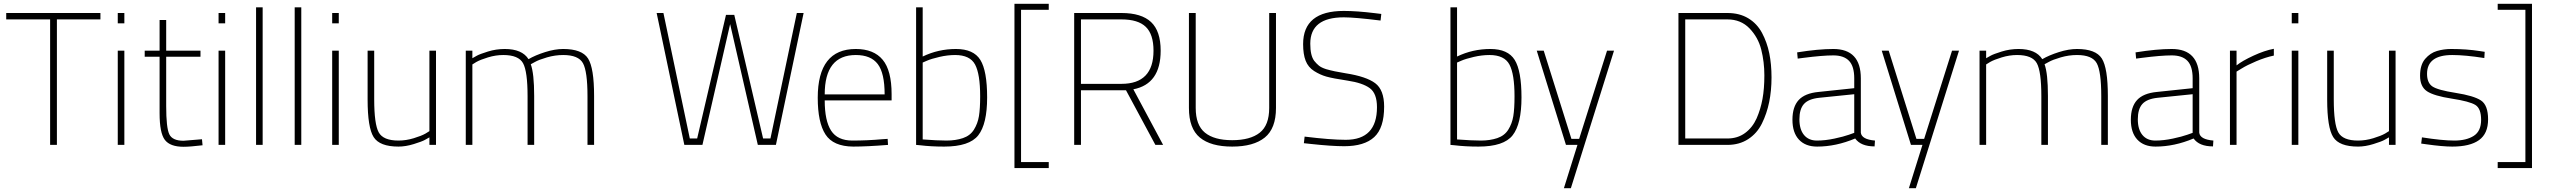

<svg xmlns="http://www.w3.org/2000/svg" viewBox="-20 -769 13544 1019"><path d="M13 -666V-700H513V-666H282V0H246V-666Z M605 0V-500H640V0ZM605 -645V-700H640V-645Z M1044 -468H862V-206Q862 -91 878.5 -56.5Q895 -22 954 -22L1052 -30L1055 2Q989 10 954 10Q883 10 855 -26.5Q827 -63 827 -168V-468H748V-500H827V-663H862V-500H1044Z M1140 0V-500H1175V0ZM1140 -645V-700H1175V-645Z M1339 0V-730H1374V0Z M1544 0V-730H1579V0Z M1743 0V-500H1778V0ZM1743 -645V-700H1778V-645Z M2259 -500H2294V0H2259V-40Q2250 -35 2235 -26.5Q2220 -18 2176.5 -4.5Q2133 9 2095 9Q1995 9 1963 -41.5Q1931 -92 1931 -240V-500H1966V-242Q1966 -110 1990 -66.5Q2014 -23 2095 -23Q2135 -23 2176 -35.5Q2217 -48 2238 -60L2259 -73Z M2487 0H2452V-500H2487V-460Q2496 -465 2511 -473.5Q2526 -482 2569.5 -495.5Q2613 -509 2659 -509Q2751 -509 2785 -455Q2821 -476 2873 -492.5Q2925 -509 2969 -509Q3069 -509 3101 -458.5Q3133 -408 3133 -260V0H3098V-258Q3098 -390 3074 -433.5Q3050 -477 2969 -477Q2926 -477 2883 -464.5Q2840 -452 2819 -440L2797 -428Q2815 -379 2815 -260V0H2780V-258Q2780 -390 2756 -433.5Q2732 -477 2651 -477Q2611 -477 2570 -464.5Q2529 -452 2508 -440L2487 -427Z M3465 -700H3501L3641 -34H3680L3833 -690H3877L4030 -34H4069L4209 -700H4245L4098 0H4002L3855 -641L3708 0H3612Z M4661 -30 4691 -32 4693 0Q4581 9 4508 9Q4402 8 4361 -55.5Q4320 -119 4320 -250Q4320 -509 4522 -509Q4617 -509 4664.5 -452Q4712 -395 4712 -269V-236H4357Q4357 -128 4391 -75.5Q4425 -23 4504 -23Q4583 -23 4661 -30ZM4357 -268H4675Q4675 -381 4638.5 -429Q4602 -477 4522 -477Q4357 -477 4357 -268Z M4877 -469Q4960 -509 5053.5 -509Q5147 -509 5183 -451Q5219 -393 5219 -252Q5219 -111 5172 -51Q5125 9 4991 9Q4921 9 4864 2L4842 0V-730H4877ZM4877 -29Q4955 -23 5003.5 -23Q5052 -23 5090.5 -36Q5129 -49 5149 -81Q5169 -113 5175.5 -152.5Q5182 -192 5182 -258Q5182 -376 5155 -426.5Q5128 -477 5049 -477Q5009 -477 4966 -467Q4923 -457 4900 -447L4877 -437Z M5546 -749V-717H5399V91H5546V123H5364V-749Z M5717 -290V0H5681V-700H5932Q6038 -700 6089 -652Q6140 -604 6140 -500Q6140 -323 5995 -295L6153 0H6112L5956 -290ZM6102 -500Q6102 -587 6061 -626.5Q6020 -666 5932 -666H5717V-324H5932Q6102 -324 6102 -500Z M6326 -196Q6326 -105 6375 -65Q6424 -25 6519.5 -25Q6615 -25 6665.5 -64.5Q6716 -104 6716 -196V-700H6752V-196Q6752 -87 6692.5 -39Q6633 9 6519.5 9Q6406 9 6348 -39Q6290 -87 6290 -196V-700H6326Z M7112 -677Q6934 -677 6934 -537Q6934 -474 6955 -446Q6967 -431 6980 -420.5Q6993 -410 7018 -402Q7059 -390 7122 -380Q7231 -363 7278.5 -327.5Q7326 -292 7326 -203Q7326 -90 7273.5 -41.5Q7221 7 7114 7Q7048 7 6937 -5L6900 -9L6904 -44Q7042 -27 7122 -27Q7288 -27 7288 -200Q7288 -273 7250 -301Q7212 -329 7132.5 -341Q7053 -353 7019.5 -362.5Q6986 -372 6954.5 -392Q6923 -412 6909.5 -446.5Q6896 -481 6896 -535Q6896 -711 7112 -711Q7181 -711 7278 -699L7311 -695L7307 -660Q7170 -677 7112 -677Z M7713 -469Q7796 -509 7889.5 -509Q7983 -509 8019 -451Q8055 -393 8055 -252Q8055 -111 8008 -51Q7961 9 7827 9Q7757 9 7700 2L7678 0V-730H7713ZM7713 -29Q7791 -23 7839.5 -23Q7888 -23 7926.5 -36Q7965 -49 7985 -81Q8005 -113 8011.5 -152.5Q8018 -192 8018 -258Q8018 -376 7991 -426.5Q7964 -477 7885 -477Q7845 -477 7802 -467Q7759 -457 7736 -447L7713 -437Z M8136 -500H8173L8320 -32H8361L8509 -500H8546L8317 230H8280L8352 0H8291Z M9148 0H8888V-700H9148Q9212 -700 9258.5 -672Q9305 -644 9331.5 -594.5Q9358 -545 9370 -486.5Q9382 -428 9382 -358Q9382 -288 9369.5 -227Q9357 -166 9331 -113.5Q9305 -61 9258 -30.5Q9211 0 9148 0ZM9303 -141Q9324 -189 9334 -243.5Q9344 -298 9344 -369Q9344 -440 9327.5 -505.5Q9311 -571 9265 -618.5Q9219 -666 9148 -666H8924V-34H9148Q9202 -34 9241.5 -63Q9281 -92 9303 -141Z M9856 -353V-65Q9860 -29 9931 -23L9929 8Q9856 8 9826 -34Q9724 9 9624 9Q9562 9 9527.5 -28Q9493 -65 9493 -133.5Q9493 -202 9526 -238Q9559 -274 9631 -281L9821 -301V-353Q9821 -417 9793.5 -446Q9766 -475 9710 -475Q9653 -475 9552 -462L9521 -458L9518 -491Q9630 -509 9710 -509Q9856 -509 9856 -353ZM9635 -250Q9578 -244 9554 -217Q9530 -190 9530 -136Q9530 -82 9554.5 -52.5Q9579 -23 9623 -23Q9667 -23 9716 -33.5Q9765 -44 9793 -54L9821 -64V-269Z M9967 -500H10004L10151 -32H10192L10340 -500H10377L10148 230H10111L10183 0H10122Z M10521 0H10486V-500H10521V-460Q10530 -465 10545 -473.5Q10560 -482 10603.5 -495.5Q10647 -509 10693 -509Q10785 -509 10819 -455Q10855 -476 10907 -492.5Q10959 -509 11003 -509Q11103 -509 11135 -458.5Q11167 -408 11167 -260V0H11132V-258Q11132 -390 11108 -433.5Q11084 -477 11003 -477Q10960 -477 10917 -464.5Q10874 -452 10853 -440L10831 -428Q10849 -379 10849 -260V0H10814V-258Q10814 -390 10790 -433.5Q10766 -477 10685 -477Q10645 -477 10604 -464.5Q10563 -452 10542 -440L10521 -427Z M11652 -353V-65Q11656 -29 11727 -23L11725 8Q11652 8 11622 -34Q11520 9 11420 9Q11358 9 11323.5 -28Q11289 -65 11289 -133.5Q11289 -202 11322 -238Q11355 -274 11427 -281L11617 -301V-353Q11617 -417 11589.5 -446Q11562 -475 11506 -475Q11449 -475 11348 -462L11317 -458L11314 -491Q11426 -509 11506 -509Q11652 -509 11652 -353ZM11431 -250Q11374 -244 11350 -217Q11326 -190 11326 -136Q11326 -82 11350.5 -52.5Q11375 -23 11419 -23Q11463 -23 11512 -33.5Q11561 -44 11589 -54L11617 -64V-269Z M11815 0V-500H11850V-422Q11880 -446 11939.5 -473.5Q11999 -501 12048 -510V-474Q12004 -465 11954.5 -444Q11905 -423 11878 -406L11850 -389V0Z M12143 0V-500H12178V0ZM12143 -645V-700H12178V-645Z M12659 -500H12694V0H12659V-40Q12650 -35 12635 -26.5Q12620 -18 12576.5 -4.5Q12533 9 12495 9Q12395 9 12363 -41.5Q12331 -92 12331 -240V-500H12366V-242Q12366 -110 12390 -66.5Q12414 -23 12495 -23Q12535 -23 12576 -35.5Q12617 -48 12638 -60L12659 -73Z M12995 -477Q12861 -477 12861 -377Q12861 -330 12889 -310.5Q12917 -291 13013 -276Q13109 -261 13147 -236Q13185 -211 13185 -135.5Q13185 -60 13137 -25.5Q13089 9 12995 9Q12944 9 12859 -3L12830 -7L12834 -40Q12942 -23 13006 -23Q13070 -23 13109 -48Q13148 -73 13148 -133Q13148 -193 13117.5 -212Q13087 -231 12992.5 -245.5Q12898 -260 12861 -284.5Q12824 -309 12824 -367Q12824 -425 12851 -456.5Q12878 -488 12914 -498.5Q12950 -509 12989 -509Q13070 -509 13141 -498L13167 -494L13165 -461Q13063 -477 12995 -477Z M13236 -717V-749H13418V123H13236V91H13383V-717Z"/></svg>

Font: Titillium Web[RUS by Daymarius]
Style: Regular
Weight: 200
Designer: Cyrillization by Daymarius
Foundry: Cyrillization by Daymarius
Version: Version 1.002 September 11, 2018